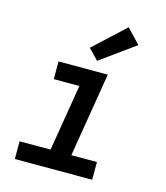

<svg xmlns="http://www.w3.org/2000/svg" viewBox="-116 -876 832 964"><g transform="rotate(15 300.0 -393.5)"><path d="M52 0V-92H213L270 -438H137V-530H393L321 -92H454V0ZM323 -583 271 -637 433 -787 503 -713Z"/></g></svg>

Font: Iosevka Curly Slab SmBdExObl
Style: Regular
Weight: 600
Width: 7
Italic angle: -9°
Monospace: yes
Designer: Belleve Invis
Foundry: Belleve Invis
Version: Version 11.1.0; ttfautohint (v1.8.3)